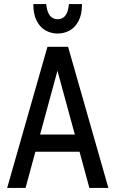

<svg xmlns="http://www.w3.org/2000/svg" viewBox="-20 -919 565 939"><path d="M15 0 212 -690H313L510 0H417L369 -177H153L105 0ZM176 -261H346L261 -573ZM143 -899H206Q213 -825 262 -825Q311 -825 317 -899H381Q381 -848 364 -816Q347 -784 320 -769.5Q293 -755 262 -755Q231 -755 204 -769.5Q177 -784 160 -816Q143 -848 143 -899Z"/></svg>

Font: Radio Canada Condensed
Style: Regular
Weight: 400
Width: 3
Designer: Charles Daoud, Etienne Aubert Bonn, Alexandre Saumier Demers, Jacques Le Bailly
Foundry: Radio-Canada
Version: Version 2.104; ttfautohint (v1.8.4.7-5d5b);gftools[0.9.28.de